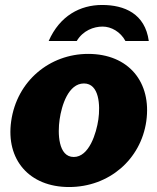

<svg xmlns="http://www.w3.org/2000/svg" viewBox="-20 -743 634 773"><path d="M176 -578H289C314 -620 357 -636 393 -636C428 -636 465 -615 485 -578H579C564 -688 481 -723 391 -723C303 -723 221 -680 176 -578ZM258 10C419 10 547 -101 569 -255C591 -412 498 -526 335 -526C181 -526 48 -418 25 -255C3 -100 98 10 258 10ZM277 -111C214 -111 212 -207 220 -262C228 -318 255 -407 318 -407C380 -407 384 -318 376 -262C368 -207 339 -111 277 -111Z"/></svg>

Font: United Sans Black
Style: Italic
Weight: 900
Italic angle: -8°
Designer: Pablo Impallari, Rodrigo Fuenzalida (Modified by Dan O. Williams)
Version: Version 1.000;PS 001.000;hotconv 1.0.88;makeotf.lib2.5.64775